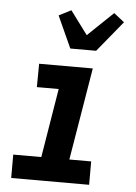

<svg xmlns="http://www.w3.org/2000/svg" viewBox="-54 -817 609 859"><g transform="rotate(5 250.0 -387.5)"><path d="M29 0V-105H155L206 -415H108L109 -520H350L281 -105H379V0ZM242 -600 177 -743 232 -771 310 -666 424 -775 471 -738 358 -600Z"/></g></svg>

Font: Iosevka SS18 Extrabold
Style: Italic
Weight: 800
Italic angle: -9°
Monospace: yes
Designer: Belleve Invis
Foundry: Belleve Invis
Version: Version 25.1.1; ttfautohint (v1.8.4)